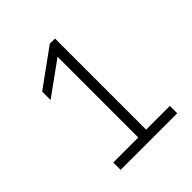

<svg xmlns="http://www.w3.org/2000/svg" viewBox="-148 -529 692 692"><g transform="rotate(-45 198.0 -183.0)"><path d="M240 30.5H361V68H72.5V30.5H200V-381L72 -288.5V-331.5L213.5 -434H240Z"/></g></svg>

Font: Encode Sans Semi Expanded ExLight
Style: Regular
Weight: 275
Width: 6
Designer: Multiple Designers
Foundry: Impallari Type
Version: Version 2.000